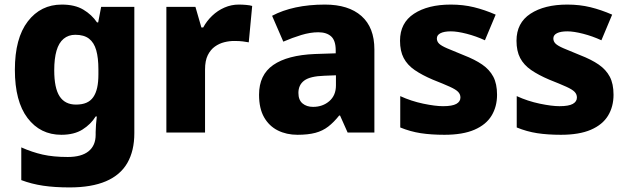

<svg xmlns="http://www.w3.org/2000/svg" viewBox="-20 -579 2742 839"><path d="M250 -559Q307 -559 344 -537Q381 -515 404 -481H409L422 -549H567V3Q567 80 536.5 133Q506 186 443 213Q380 240 284 240Q219 240 168.5 232.5Q118 225 73 208V65Q120 86 166.5 96.5Q213 107 276 107Q336 107 367 82Q398 57 398 10V-2Q398 -15 399.5 -34Q401 -53 403 -70H398Q377 -36 340.5 -13Q304 10 248 10Q156 10 100.5 -63Q45 -136 45 -274Q45 -412 101.5 -485.5Q158 -559 250 -559ZM309 -427Q279 -427 258 -409.5Q237 -392 227 -357.5Q217 -323 217 -272Q217 -194 240.5 -158Q264 -122 312 -122Q339 -122 357.5 -130Q376 -138 387.5 -154.5Q399 -171 404.5 -195.5Q410 -220 410 -254V-276Q410 -326 400.5 -359.5Q391 -393 369 -410Q347 -427 309 -427Z M1023 -559Q1039 -559 1056 -557.5Q1073 -556 1082 -553L1067 -394Q1056 -396 1041.5 -398Q1027 -400 1003 -400Q982 -400 960 -394.5Q938 -389 919 -375.5Q900 -362 888 -338Q876 -314 876 -275V0H707V-549H834L860 -459H868Q883 -487 907 -510Q931 -533 961 -546Q991 -559 1023 -559Z M1400 -559Q1503 -559 1559.5 -509Q1616 -459 1616 -363V0H1499L1466 -74H1462Q1439 -45 1414.5 -26Q1390 -7 1358 1.5Q1326 10 1280 10Q1232 10 1194 -9Q1156 -28 1134 -66.5Q1112 -105 1112 -165Q1112 -252 1174 -295Q1236 -338 1356 -343L1447 -346V-359Q1447 -402 1427 -420Q1407 -438 1371 -438Q1336 -438 1296.5 -426Q1257 -414 1218 -397L1169 -510Q1214 -534 1272 -546.5Q1330 -559 1400 -559ZM1397 -248Q1335 -246 1309.5 -227Q1284 -208 1284 -173Q1284 -142 1302 -127Q1320 -112 1348 -112Q1390 -112 1419 -137Q1448 -162 1448 -206V-250Z M2152 -165Q2152 -113 2128 -73.5Q2104 -34 2053 -12Q2002 10 1922 10Q1864 10 1818.5 3Q1773 -4 1729 -22V-159Q1777 -137 1829.5 -126Q1882 -115 1916 -115Q1956 -115 1974 -125Q1992 -135 1992 -153Q1992 -167 1982 -177.5Q1972 -188 1945.5 -200Q1919 -212 1871 -231Q1824 -251 1792 -273Q1760 -295 1744 -325.5Q1728 -356 1728 -401Q1728 -479 1789 -519Q1850 -559 1950 -559Q2004 -559 2051 -547.5Q2098 -536 2146 -515L2099 -403Q2060 -421 2019 -431.5Q1978 -442 1950 -442Q1921 -442 1905 -434Q1889 -426 1889 -411Q1889 -398 1898.5 -388.5Q1908 -379 1933.5 -368Q1959 -357 2006 -338Q2055 -319 2087 -297Q2119 -275 2135.5 -244Q2152 -213 2152 -165Z M2661 -165Q2661 -113 2637 -73.5Q2613 -34 2562 -12Q2511 10 2431 10Q2373 10 2327.5 3Q2282 -4 2238 -22V-159Q2286 -137 2338.5 -126Q2391 -115 2425 -115Q2465 -115 2483 -125Q2501 -135 2501 -153Q2501 -167 2491 -177.5Q2481 -188 2454.5 -200Q2428 -212 2380 -231Q2333 -251 2301 -273Q2269 -295 2253 -325.5Q2237 -356 2237 -401Q2237 -479 2298 -519Q2359 -559 2459 -559Q2513 -559 2560 -547.5Q2607 -536 2655 -515L2608 -403Q2569 -421 2528 -431.5Q2487 -442 2459 -442Q2430 -442 2414 -434Q2398 -426 2398 -411Q2398 -398 2407.5 -388.5Q2417 -379 2442.5 -368Q2468 -357 2515 -338Q2564 -319 2596 -297Q2628 -275 2644.5 -244Q2661 -213 2661 -165Z"/></svg>

Font: Noto Sans Khmer ExtraBold
Style: Regular
Weight: 800
Version: Version 2.003